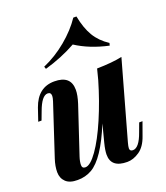

<svg xmlns="http://www.w3.org/2000/svg" viewBox="-150 -923 898 1039"><g transform="rotate(-20 298.5 -403.0)"><path d="M403.3 14.2Q310.5 14.2 310.5 -61Q310.5 -85.9 320.8 -126L347.2 -228Q274.4 -49.8 199.7 -6.8Q162.1 14.6 117.2 14.2Q72.3 14.6 49.8 -6.8Q27.3 -28.3 26.9 -63Q26.9 -97.7 40 -137.2L137.2 -432.1Q143.1 -450.7 143.1 -460.9Q143.1 -481.9 124 -481.9Q89.8 -481.9 61 -402.8L43 -355H23.9L48.8 -428.2Q85 -530.8 179.7 -530.8Q274.4 -530.8 274.4 -448.2Q274.4 -417.5 259.8 -372.1L169.9 -102.1Q161.1 -75.2 161.1 -55.7Q161.1 -36.1 180.2 -36.1Q209 -36.1 250 -94.2Q291 -152.3 332.5 -249Q374 -345.7 406.2 -456.1L421.9 -517.1Q510.3 -518.6 566.9 -530.8L441.9 -85Q435.5 -62 435.5 -51.8Q435.5 -35.2 453.6 -35.2Q489.3 -35.2 517.1 -113.8L536.1 -165H555.2L527.8 -88.9Q508.8 -33.7 473.6 -9.8Q438.5 14.2 403.3 14.2ZM528.3 -609.9Q419.4 -633.8 342.3 -684.1Q258.8 -637.7 161.1 -609.9L156.2 -624Q228.5 -655.3 292 -708Q355.5 -760.7 395 -819.8H413.1Q426.8 -749 454.1 -703.1Q481.4 -657.2 532.2 -624Z"/></g></svg>

Font: PlayfairDisplay-BoldItalic
Style: Bold Italic
Weight: 700
Italic angle: -14.9847°
Designer: Claus Eggers Sørensen
Foundry: Claus Eggers Sørensen
Version: Version 1.002;PS 001.002;hotconv 1.0.70;makeotf.lib2.5.58329